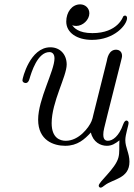

<svg xmlns="http://www.w3.org/2000/svg" viewBox="-20 -658 614 881"><path d="M284 -559C284 -508 333 -475 402 -475C506 -475 563 -545 563 -575C563 -587 552 -590 545 -582C545 -582 521 -506 404 -506C339 -506 320 -531 311 -542C317 -540 324 -539 330 -539C360 -539 390 -567 390 -597C390 -621 371 -638 348 -638C310 -638 284 -602 284 -559ZM83 -290C83 -280 93 -277 98 -277C104 -277 111 -281 115 -295C124 -326 152 -419 207 -419C220 -419 230 -410 230 -390C230 -333 155 -203 155 -109C155 -13 227 11 279 11C336 11 368 -19 397 -50C407 -6 441 11 470 11C493 11 509 1 528 -14C526 13 530 42 523 66C509 117 433 176 433 194C433 201 439 203 442 203C448 203 455 196 461 192C498 163 574 162 574 84C574 45 555 19 555 -15C555 -41 570 -82 570 -94C570 -103 562 -105 560 -105C556 -105 550 -101 545 -87C526 -33 497 -12 475 -12C467 -12 454 -15 454 -40C454 -59 458 -69 474 -135C538 -392 540 -391 540 -402C540 -424 523 -430 513 -430C478 -430 472 -388 470 -378L408 -130C406 -121 404 -111 400 -102C388 -73 342 -12 282 -12C256 -12 217 -24 217 -93C217 -190 286 -308 286 -362C286 -408 256 -441 211 -441C118 -441 83 -299 83 -290Z"/></svg>

Font: CMU Serif
Style: Italic
Weight: 500
Italic angle: -14.04°
Version: Version 0.7.0